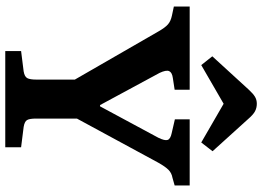

<svg xmlns="http://www.w3.org/2000/svg" viewBox="-153 -842 995 729"><g transform="rotate(90 344.5 -477.5)"><path d="M227.1 -744.1 193.8 -786.1 319.8 -923.8Q335.4 -940.9 347.2 -948Q358.9 -955.1 374 -955.1Q389.6 -955.1 402.6 -948.2Q415.5 -941.4 433.1 -920.9L554.2 -787.1L521 -744.1L374 -829.1ZM173.8 0V-60.1L251 -69.8Q271 -73.2 276.6 -83.5Q282.2 -93.8 282.2 -118.2V-264.2L99.1 -582Q84.5 -607.4 72.3 -617.9Q60.1 -628.4 39.1 -632.8L4.9 -640.1V-700.2H320.8V-643.1L275.9 -636.2Q254.9 -633.3 250 -622.1Q245.1 -610.8 256.8 -585.9L378.9 -359.9H383.8L502.9 -581.1Q515.1 -606 511.2 -616.7Q507.3 -627.4 485.8 -631.8L433.1 -644V-700.2H684.1V-643.1L654.8 -634.8Q637.2 -631.8 625 -619.9Q612.8 -607.9 597.2 -580.1L430.2 -272V-117.2Q430.2 -92.3 435.8 -82.8Q441.4 -73.2 461.9 -69.8L539.1 -60.1V0Z"/></g></svg>

Font: Literata Book
Style: Bold
Weight: 700
Designer: Latin by Veronika Burian and Jose Scaglione. Greek by Irene Vlachou. Cyrillic by Vera Evstafieva
Foundry: TypeTogether
Version: Version 2.003;PS 002.003;hotconv 1.0.88;makeotf.lib2.5.64775